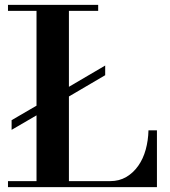

<svg xmlns="http://www.w3.org/2000/svg" viewBox="-20 -774 702 794"><path d="M13 -754H386V-729H265V-415L415 -503V-463L265 -375V-25H436Q473 -25 502 -42Q531 -59 551.5 -88Q572 -117 582.5 -155Q593 -193 594 -235H629V0H13V-25H131V-297L28 -237V-277L131 -337V-729H13Z"/></svg>

Font: Libre Bodoni
Style: Regular
Weight: 400
Designer: Pablo Impallari, Rodrigo Fuenzalida
Foundry: Pablo Impallari, Rodrigo Fuenzalida
Version: Version 1.001; ttfautohint (v1.5.65-e2d9)